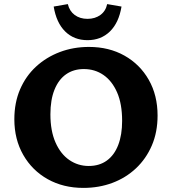

<svg xmlns="http://www.w3.org/2000/svg" viewBox="-20 -902 839 937"><path d="M387 15Q289 15 213 -27.5Q137 -70 93.5 -146Q50 -222 50 -320Q50 -401 78 -466Q106 -531 156 -577Q206 -623 272 -648Q338 -673 414 -673Q512 -673 587.5 -630.5Q663 -588 706 -512.5Q749 -437 749 -338Q749 -257 721 -192Q693 -127 643.5 -80.5Q594 -34 528.5 -9.5Q463 15 387 15ZM413 -92Q465 -92 501.5 -118.5Q538 -145 557 -194.5Q576 -244 576 -312Q576 -395 551.5 -451Q527 -507 485 -536Q443 -565 389 -565Q339 -565 302.5 -539.5Q266 -514 246 -464.5Q226 -415 226 -344Q226 -263 251 -206.5Q276 -150 318.5 -121Q361 -92 413 -92ZM407 -706Q341 -706 298 -748.5Q255 -791 242 -870L311 -882Q319 -848 344.5 -829Q370 -810 407 -810Q444 -810 470 -829Q496 -848 503 -882L573 -870Q560 -791 516.5 -748.5Q473 -706 407 -706Z"/></svg>

Font: Ysabeau Office ExtraBold
Style: Regular
Weight: 800
Designer: Christian Thalmann (Catharsis Fonts)
Version: Version 2.001;gftools[0.9.30]; featfreeze: tnum,lnum,ss02